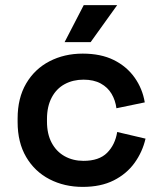

<svg xmlns="http://www.w3.org/2000/svg" viewBox="-20 -718 629 752"><path d="M304 14Q232 14 174 -16Q116 -46 82.5 -103Q49 -160 49 -240V-254Q49 -334 82.5 -391Q116 -448 174 -478Q232 -508 304 -508Q375 -508 425.5 -483Q476 -458 507 -414.5Q538 -371 547 -317L436 -294Q432 -325 417 -350.5Q402 -376 374.5 -391Q347 -406 307 -406Q266 -406 233.5 -388.5Q201 -371 182.5 -336Q164 -301 164 -252V-242Q164 -193 182.5 -158.5Q201 -124 233.5 -106Q266 -88 307 -88Q368 -88 399.5 -119.5Q431 -151 439 -201L550 -175Q538 -123 507 -80Q476 -37 425.5 -11.5Q375 14 304 14ZM233 -553 308 -698H439L335 -553Z"/></svg>

Font: Space Grotesk SemiBold
Style: Regular
Weight: 600
Designer: Florian Karsten
Foundry: Florian Karsten
Version: Version 2.000